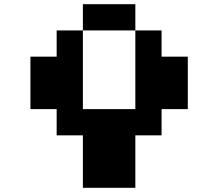

<svg xmlns="http://www.w3.org/2000/svg" viewBox="-20 -1020 1040 915"><path d="M375 -125V-375H250V-500H125V-750H250V-875H375V-1000H625V-875H750V-750H875V-500H750V-375H625V-125ZM375 -500H625V-875H375Z"/></svg>

Font: Press Start 2P
Style: Regular
Weight: 400
Designer: CodeMan38
Foundry: CodeMan38
Version: Version 3.000